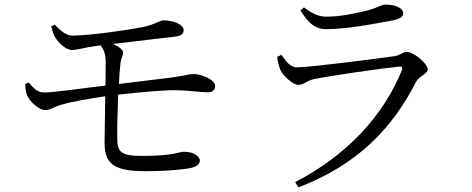

<svg xmlns="http://www.w3.org/2000/svg" viewBox="-20 -764 2040 830"><path d="M89 -401C89 -385 92 -366 96 -355C108 -323 150 -288 175 -288C199 -288 210 -302 251 -313C288 -324 369 -338 435 -348L432 -146C433 -56 470 -24 610 -24C691 -24 764 -30 801 -37C831 -43 844 -54 844 -70C844 -85 822 -108 775 -108C754 -108 732 -90 593 -90C502 -90 487 -108 487 -165C486 -208 488 -284 491 -355C587 -365 676 -374 732 -374C791 -374 846 -365 879 -365C901 -365 910 -377 910 -393C910 -420 850 -444 817 -444C797 -444 781 -437 723 -429L494 -401C496 -438 498 -470 501 -493C504 -514 512 -521 512 -538C512 -548 495 -562 468 -574L739 -606C767 -609 774 -621 774 -634C773 -656 736 -676 685 -676C671 -676 649 -657 593 -646C530 -634 374 -611 294 -610C269 -609 242 -630 217 -657L201 -650C206 -633 210 -617 217 -605C232 -579 265 -548 290 -548C314 -548 350 -559 387 -564L415 -568C429 -549 437 -530 437 -494L436 -394C347 -384 211 -364 170 -364C141 -364 125 -384 104 -407Z M1178 -518C1181 -498 1185 -479 1192 -462C1202 -438 1246 -397 1270 -397C1292 -397 1306 -415 1337 -422C1405 -436 1624 -468 1705 -476C1718 -478 1721 -472 1717 -460C1638 -264 1478 -91 1256 23L1270 46C1529 -53 1678 -213 1778 -409C1790 -434 1829 -445 1829 -464C1829 -489 1768 -540 1738 -540C1721 -540 1712 -525 1684 -521C1614 -511 1323 -473 1264 -473C1235 -473 1218 -496 1197 -527ZM1679 -676C1711 -683 1723 -692 1723 -706C1723 -730 1689 -744 1646 -744C1625 -744 1612 -728 1553 -715C1502 -704 1452 -692 1390 -692C1358 -692 1332 -704 1294 -732L1279 -719C1312 -666 1340 -638 1391 -638C1480 -638 1605 -662 1679 -676Z"/></svg>

Font: Noto Serif CJK KR
Style: Regular
Weight: 400
Designer: Ryoko NISHIZUKA 西塚涼子 (kana & ideographs); Frank Grießhammer (Latin, Greek & Cyrillic); Wenlong ZHANG 张文龙 (bopomofo); San
Foundry: Adobe
Version: Version 2.001;hotconv 1.1.0;makeotfexe 2.6.0